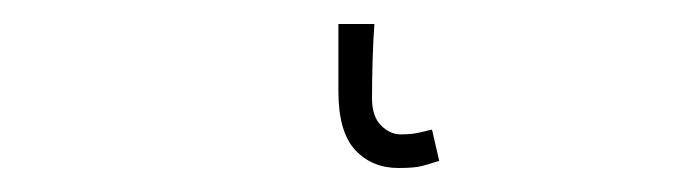

<svg xmlns="http://www.w3.org/2000/svg" viewBox="-20 48 572 160"><path d="M312 188Q290 188 276 173Q262 158 262 124V68H292Q291 81 290.5 98.5Q290 116 290 130Q290 145 297.5 152.5Q305 160 314 160Q319 160 323.5 159.5Q328 159 340 156L346 182Q337 185 331 186.5Q325 188 312 188Z"/></svg>

Font: Source Sans Variable
Style: Regular
Weight: 200
Designer: Paul D. Hunt
Foundry: Adobe Systems Incorporated
Version: Version 3.006;hotconv 1.0.111;makeotfexe 2.5.65597